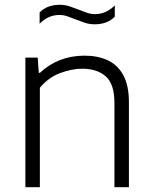

<svg xmlns="http://www.w3.org/2000/svg" viewBox="-20 -782 638 802"><path d="M86 0V-541.5H137.5L142 -478H147Q223.5 -549.5 333.5 -549.5Q388.5 -549.5 430 -530.2Q471.5 -511 495 -468Q518.5 -425 518.5 -353.5V0H458V-352Q458 -431 421.8 -463Q385.5 -495 323 -495Q280.5 -495 231.8 -477Q183 -459 146.5 -415.5V0ZM375.5 -680.5Q353.5 -680.5 333.5 -687.2Q313.5 -694 294.5 -701.5Q277.5 -708.5 261.2 -714Q245 -719.5 228.5 -719.5Q181.5 -719.5 145.5 -683V-730Q176.5 -762 229.5 -762Q251.5 -762 271.5 -755.2Q291.5 -748.5 310.5 -741Q327.5 -734 343.8 -728.5Q360 -723 376.5 -723Q423.5 -723 459.5 -759.5V-712.5Q428.5 -680.5 375.5 -680.5Z"/></svg>

Font: Encode Sans SemiExpanded SemiExpanded Light
Style: Regular
Weight: 300
Width: 6
Designer: Multiple Designers
Foundry: Impallari Type
Version: Version 3.000; ttfautohint (v1.8.3) -l 8 -r 50 -G 200 -x 14 